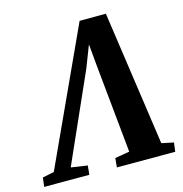

<svg xmlns="http://www.w3.org/2000/svg" viewBox="-162 -848 903 949"><g transform="rotate(-15 290.0 -374.0)"><path d="M464 -748 563 -59 624.5 -46 618.5 0H320L324.5 -47L399 -59.5L355 -502.5L338.5 -681L366 -680.5L300.5 -511L99.5 -59L183.5 -46.5L179 0H-52L-46.5 -46.5L13 -59L329.5 -747.5Z"/></g></svg>

Font: Merriweather 36pt ExtraBold
Style: Italic
Weight: 800
Italic angle: -7.8°
Version: Version 2.101